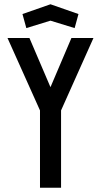

<svg xmlns="http://www.w3.org/2000/svg" viewBox="-20 -885 476 905"><path d="M168.5 -364.5 15.3 -706H118.7L217.9 -474.1L316.7 -706H420.6L267.8 -364.5V0H168.5ZM85.9 -818.8 217.9 -864.9 349.9 -818.8 331.8 -752.6 217.9 -787.6 104.1 -752.6Z"/></svg>

Font: Lineal Thin
Style: Regular
Weight: 200
Designer: Created by Frank Adebiaye with contributions from Anton Moglia & Ariel Martín Pérez
Created by Frank ADEBIAYE with FontF
Foundry: Velvetyne Type Foundry
Version: Version 2.000;Glyphs 3.2 (3227)